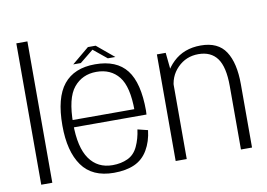

<svg xmlns="http://www.w3.org/2000/svg" viewBox="-82 -915 1462 1050"><g transform="rotate(-10 649.0 -390.0)"><path d="M67 0H128.5V-785H67Z M470.5 5V-37.5Q388 -37.5 342.5 -101.8Q297 -166 297 -298Q297 -440.5 344.8 -498Q392.5 -555.5 470.5 -555.5Q550.5 -555.5 595.2 -499.5Q640 -443.5 640 -310L645.5 -318.5H288.5V-278H700.5Q701.5 -288.5 701.5 -300Q701.5 -453.5 645.8 -525.5Q590 -597.5 470.5 -597.5Q354.5 -597.5 295.8 -525Q237 -452.5 237 -298Q237 -154.5 293.8 -74.8Q350.5 5 470.5 5ZM470.5 -37.5V5Q538 5 585 -16Q632 -37 659.5 -83.8Q687 -130.5 694 -192.5L637.5 -206.5Q631 -156 611.5 -114Q592 -72 555 -54.8Q518 -37.5 470.5 -37.5ZM353.5 -617.5H395.5L471 -678.5L545.5 -617.5H587.5L492 -697H449Z M813.5 0H875V-469L862.5 -592H813.5ZM1176 0H1237.5V-352Q1237.5 -470 1195.5 -534.2Q1153.5 -598.5 1057.5 -598.5Q964 -598.5 904 -541Q844 -483.5 844 -414L873 -386Q873 -457.5 920.5 -505.8Q968 -554 1036.5 -554Q1106.5 -554 1141.2 -506.2Q1176 -458.5 1176 -352.5Z"/></g></svg>

Font: Anybody UltraCondensed Thin Light
Style: Regular
Weight: 300
Version: Version 1.111